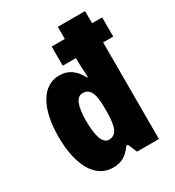

<svg xmlns="http://www.w3.org/2000/svg" viewBox="-184 -869 902 988"><g transform="rotate(-30 267.0 -375.0)"><path d="M197 10C250 10 277 -8 312 -54H321L344 0H474V-574H534V-688H474V-760H312V-688H234V-574H312V-565C312 -544 314 -509 317 -459H312C282 -516 243 -540 192 -540C93 -540 32 -437 32 -268C32 -99 92 10 197 10ZM250 -125C216 -125 196 -171 196 -268C196 -357 215 -401 251 -401C294 -401 312 -365 312 -284V-254C312 -163 294 -125 250 -125Z"/></g></svg>

Font: Noto Sans Georgian ExtraCondensed Black
Style: Regular
Weight: 900
Width: 2
Designer: Monotype Design Team, Akaki Razmadze
Foundry: Google LLC
Version: Version 2.005